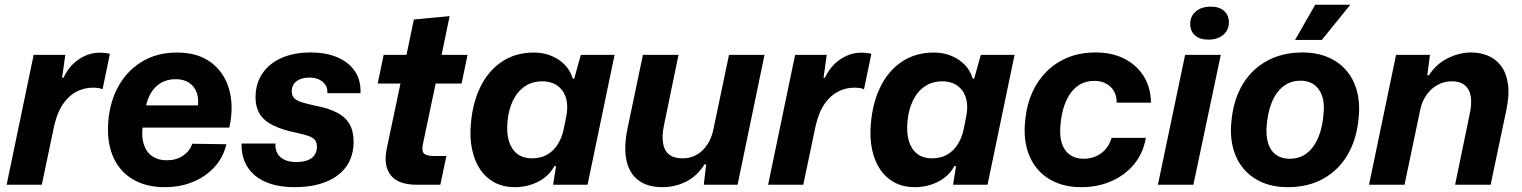

<svg xmlns="http://www.w3.org/2000/svg" viewBox="-20 -763 6285 793"><path d="M7.4 0 119 -536.3H249.7L236.4 -441.9H242.3Q264.6 -490.4 305.5 -517.9Q346.4 -545.4 391.3 -545.4Q403.7 -545.4 414.6 -544.1Q425.4 -542.9 433.9 -540.6L403.4 -393.9Q397.1 -397.9 386.1 -399.4Q375 -400.9 362.7 -400.9Q328.6 -400.9 297 -385Q265.4 -369.1 241.2 -334.8Q217 -300.4 203.7 -243.1L152.7 0Z M661 10Q584.7 10 531.2 -20.8Q477.7 -51.7 451 -107.3Q424.3 -163 426 -236.7Q428.3 -327.3 464 -397.2Q499.7 -467 563.2 -506.5Q626.7 -546 711 -546Q796.7 -546 851.3 -505.3Q906 -464.7 926.2 -394.5Q946.3 -324.3 927.3 -236H568.7Q564.3 -193.3 575 -163.2Q585.7 -133 609.8 -117Q634 -101 668.7 -101Q708.3 -101 736 -120Q763.7 -139 774 -169.3L915 -167.3Q902.3 -113 866.2 -73.3Q830 -33.7 777.2 -11.8Q724.3 10 661 10ZM581.3 -317.7 572.7 -327.7H805.3L796 -316.3Q802.3 -352.7 792.8 -379.5Q783.3 -406.3 761 -421.2Q738.7 -436 705 -436Q672.7 -436 647.3 -422.2Q622 -408.3 605.3 -382.2Q588.7 -356 581.3 -317.7Z M1195.7 10Q1142.3 10 1100.9 -2.7Q1059.6 -15.4 1031.6 -39.4Q1003.7 -63.3 990.1 -96.6Q976.4 -129.9 977.7 -170.3H1117.7Q1116.1 -145.9 1126.1 -128.8Q1136 -111.7 1155.8 -102.7Q1175.6 -93.7 1202.6 -93.7Q1245.1 -93.7 1267 -110.1Q1288.9 -126.6 1288.9 -157.1Q1288.9 -174.7 1280.7 -184.9Q1272.6 -195 1254.2 -201.4Q1235.9 -207.9 1205.7 -214.3Q1144.3 -226.9 1106.7 -245.9Q1069.1 -264.9 1052.3 -293.1Q1035.4 -321.3 1035.4 -360.9Q1035.4 -417.7 1063.7 -459.5Q1092 -501.3 1143.1 -523.8Q1194.3 -546.3 1262.7 -546.3Q1326.9 -546.3 1373.9 -526.1Q1421 -505.9 1446 -468.5Q1471 -431.1 1469 -378H1332Q1333.6 -398.1 1324.1 -412.3Q1314.7 -426.4 1297.9 -434.5Q1281 -442.6 1257.6 -442.6Q1224.4 -442.6 1204.7 -427.6Q1185 -412.7 1185 -385.6Q1185 -369.4 1194.1 -358.9Q1203.1 -348.3 1224.2 -341.4Q1245.3 -334.4 1280 -327Q1335 -316.7 1370.5 -298.6Q1406 -280.6 1423.2 -251.1Q1440.4 -221.6 1440.4 -178Q1440.4 -118.6 1411.2 -76.6Q1382 -34.6 1327.1 -12.3Q1272.1 10 1195.7 10Z M1701.6 0Q1623.6 0 1593.2 -40.1Q1562.9 -80.1 1577.4 -149.4L1634 -417.9H1540L1564.6 -536.3H1658.9L1689.3 -682.4L1837 -696.4L1803.9 -536.3H1911L1886.4 -417.9H1779.3L1726.3 -166Q1720.6 -137 1732.5 -127.9Q1744.4 -118.7 1770.9 -118.7H1823.6L1798.7 0Z M2105.9 10Q2059.6 10 2023.4 -8.9Q1987.3 -27.9 1963.5 -63Q1939.7 -98.1 1929.6 -146.6Q1919.4 -195.1 1925.1 -254.6Q1932.3 -339.4 1964.8 -405.3Q1997.3 -471.1 2053.5 -508.6Q2109.7 -546 2186 -546Q2224.1 -546 2256.9 -532.6Q2289.7 -519.1 2313 -494.9Q2336.3 -470.6 2345.6 -438.1H2351.6L2378.9 -536.3H2518.3L2406.7 0H2264.4L2276.6 -76.6L2270 -77.3Q2247.6 -35.7 2203.4 -12.9Q2159.1 10 2105.9 10ZM2176.4 -109Q2212.9 -109 2239.3 -123.9Q2265.7 -138.7 2283.3 -166.4Q2300.9 -194 2308.3 -229.9L2318.1 -279Q2327.4 -321.9 2318.3 -355.4Q2309.1 -389 2283.9 -408Q2258.7 -427 2219.1 -427Q2178 -427 2147.2 -405.9Q2116.4 -384.7 2098.3 -347Q2080.1 -309.3 2075.9 -259.3Q2071.6 -212.4 2082.4 -178.6Q2093.3 -144.7 2117.3 -126.9Q2141.3 -109 2176.4 -109Z M2715.6 10Q2655 10 2617.3 -17.9Q2579.6 -45.9 2567.6 -99.8Q2555.6 -153.7 2571.6 -231.3L2635.4 -536.3H2782.4L2722.4 -245.7Q2713.4 -202.6 2718.4 -171.9Q2723.3 -141.3 2743.2 -125.1Q2763.1 -109 2798.6 -109Q2831.3 -109 2857.2 -123.7Q2883.1 -138.4 2901.2 -165.6Q2919.3 -192.7 2926.6 -229.3L2990.9 -536.3H3137.6L3026.3 0H2886.7L2896.7 -84.4H2890.1Q2858.1 -34.3 2812.4 -12.1Q2766.7 10 2715.6 10Z M3152.4 0 3264 -536.3H3394.7L3381.4 -441.9H3387.3Q3409.6 -490.4 3450.5 -517.9Q3491.4 -545.4 3536.3 -545.4Q3548.7 -545.4 3559.6 -544.1Q3570.4 -542.9 3578.9 -540.6L3548.4 -393.9Q3542.1 -397.9 3531.1 -399.4Q3520 -400.9 3507.7 -400.9Q3473.6 -400.9 3442 -385Q3410.4 -369.1 3386.2 -334.8Q3362 -300.4 3348.7 -243.1L3297.7 0Z M3757.9 10Q3711.6 10 3675.4 -8.9Q3639.3 -27.9 3615.5 -63Q3591.7 -98.1 3581.6 -146.6Q3571.4 -195.1 3577.1 -254.6Q3584.3 -339.4 3616.8 -405.3Q3649.3 -471.1 3705.5 -508.6Q3761.7 -546 3838 -546Q3876.1 -546 3908.9 -532.6Q3941.7 -519.1 3965 -494.9Q3988.3 -470.6 3997.6 -438.1H4003.6L4030.9 -536.3H4170.3L4058.7 0H3916.4L3928.6 -76.6L3922 -77.3Q3899.6 -35.7 3855.4 -12.9Q3811.1 10 3757.9 10ZM3828.4 -109Q3864.9 -109 3891.3 -123.9Q3917.7 -138.7 3935.3 -166.4Q3952.9 -194 3960.3 -229.9L3970.1 -279Q3979.4 -321.9 3970.3 -355.4Q3961.1 -389 3935.9 -408Q3910.7 -427 3871.1 -427Q3830 -427 3799.2 -405.9Q3768.4 -384.7 3750.3 -347Q3732.1 -309.3 3727.9 -259.3Q3723.6 -212.4 3734.4 -178.6Q3745.3 -144.7 3769.3 -126.9Q3793.3 -109 3828.4 -109Z M4445.4 10Q4386.6 10 4340.3 -9.8Q4294 -29.6 4263 -67.1Q4232 -104.7 4219.4 -157.4Q4206.9 -210 4215.4 -275.7Q4221.9 -333.6 4244.1 -382.7Q4266.4 -431.9 4303.7 -468.6Q4341 -505.4 4391.4 -525.9Q4441.9 -546.3 4505.3 -546.3Q4573.7 -546.3 4624.6 -520.2Q4675.4 -494.1 4704.2 -447.5Q4733 -400.9 4733.7 -338.9H4592.1Q4592.3 -366.6 4580.6 -386.8Q4568.9 -407 4548.2 -418Q4527.6 -429 4499.6 -429Q4465.3 -429 4439.5 -413.6Q4413.7 -398.1 4396.5 -370.7Q4379.3 -343.3 4369.8 -307.1Q4360.3 -270.9 4358.9 -229Q4357.4 -189.3 4369 -162.1Q4380.6 -134.9 4402.6 -121.1Q4424.6 -107.3 4454.9 -107.3Q4483.4 -107.3 4506.4 -117.4Q4529.4 -127.6 4546.1 -146.6Q4562.9 -165.6 4571.3 -193.6H4712.6Q4702.1 -131.7 4664.9 -85.9Q4627.6 -40.1 4571.1 -15.1Q4514.6 10 4445.4 10Z M4762.4 0 4874.7 -536.3H5022.1L4908.9 0ZM4970.4 -599.3Q4934.9 -599.3 4915.3 -617.3Q4895.7 -635.3 4895.7 -664Q4895.7 -695.9 4919 -715.7Q4942.3 -735.6 4980.9 -735.6Q5016.4 -735.6 5036 -717.7Q5055.6 -699.9 5055.6 -670.9Q5055.6 -639 5032.3 -619.1Q5009 -599.3 4970.4 -599.3Z M5298.4 10Q5239.6 10 5192.9 -9.9Q5146.3 -29.9 5115.1 -67.4Q5084 -105 5071.4 -157.5Q5058.9 -210 5067.4 -275.1Q5076.7 -356 5113.9 -416.9Q5151 -477.9 5213.9 -512.1Q5276.7 -546.3 5359.9 -546.3Q5418.7 -546.3 5465.2 -526.5Q5511.7 -506.7 5542.7 -469.5Q5573.7 -432.3 5586.1 -380.1Q5598.6 -328 5590 -262.6Q5580.7 -181 5543.4 -119.7Q5506.1 -58.4 5444.3 -24.2Q5382.4 10 5298.4 10ZM5306.7 -107.3Q5349.7 -107.3 5379.9 -132.1Q5410.1 -157 5427.3 -201.5Q5444.4 -246 5447.4 -304.9Q5449.4 -335.1 5442.9 -358.4Q5436.4 -381.7 5423.9 -397.6Q5411.4 -413.4 5393.1 -421.6Q5374.9 -429.7 5351.3 -429.7Q5309 -429.7 5278.6 -405Q5248.1 -380.3 5231 -335.8Q5213.9 -291.3 5210.9 -231.9Q5209.9 -201.3 5215.9 -178Q5221.9 -154.7 5234.2 -139Q5246.6 -123.3 5265.2 -115.3Q5283.9 -107.3 5306.7 -107.3ZM5328.9 -598.1 5412 -743.4H5557.1L5439.4 -598.1Z M5634.4 0 5746 -536.3H5886L5875 -452.1H5882.1Q5909.6 -496.9 5957.8 -521.6Q6006 -546.3 6056.7 -546.3Q6092.4 -546.3 6124.4 -533.5Q6156.3 -520.7 6178.5 -492.4Q6200.7 -464 6207.9 -418Q6215 -372 6200.9 -305.3L6136.6 0H5989.9L6049.9 -290.9Q6059.6 -334.7 6054.5 -364.9Q6049.4 -395 6029.9 -411.1Q6010.3 -427.3 5975.6 -427.3Q5944.7 -427.3 5917.6 -412.4Q5890.4 -397.6 5871.6 -370.8Q5852.7 -344 5845.4 -307.3L5780.9 0Z"/></svg>

Font: Mona Sans ExtraLight
Style: Italic
Weight: 200
Italic angle: -11.6951°
Designer: Deni Anggara
Foundry: GitHub
Version: Version 2.000